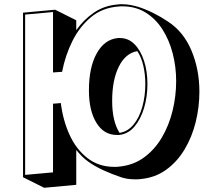

<svg xmlns="http://www.w3.org/2000/svg" viewBox="-20 -806 1040 909"><path d="M89 33V-746L241 -760L341 -710V-663Q376 -713 425 -746.5Q474 -780 538 -785Q543 -786 548.5 -786Q554 -786 558 -786Q578 -786 597 -782.5Q616 -779 633 -774Q668 -763 704.5 -745Q741 -727 775 -704Q849 -656 886.5 -566.5Q924 -477 924 -372Q924 -299 906.5 -228Q889 -157 853.5 -98Q818 -39 765.5 -1.5Q713 36 643 42Q637 43 631 43Q625 43 619 43Q582 43 553 33Q511 19 470.5 0.5Q430 -18 399 -40Q383 -51 368.5 -65.5Q354 -80 341 -96V69L189 83ZM268 -318Q278 -237 309 -168.5Q340 -100 393.5 -58Q447 -16 521 -16Q526 -16 531.5 -16Q537 -16 542 -17Q610 -23 661 -60Q712 -97 746 -154.5Q780 -212 797 -281.5Q814 -351 814 -422Q814 -490 797.5 -553.5Q781 -617 749 -667Q717 -717 669.5 -746.5Q622 -776 560 -776Q555 -776 549.5 -776Q544 -776 539 -775Q464 -769 410.5 -724.5Q357 -680 323 -612Q289 -544 274 -466L231 -463V-749L99 -737V22L231 10V-315ZM533 -167Q472 -167 436.5 -224.5Q401 -282 401 -378Q401 -487 438 -553.5Q475 -620 539 -626H547Q588 -626 617 -596.5Q646 -567 662 -517.5Q678 -468 678 -408Q678 -348 662 -294.5Q646 -241 616 -206Q586 -171 543 -167ZM546 -177Q585 -183 612.5 -216.5Q640 -250 654 -301Q668 -352 668 -408Q668 -454 658.5 -495Q649 -536 630 -564Q574 -554 542.5 -490.5Q511 -427 511 -328Q511 -232 546 -177Z"/></svg>

Font: Rampart One
Style: Regular
Weight: 400
Designer: Fontworks Inc.
Foundry: Fontworks Inc.
Version: Version 1.100